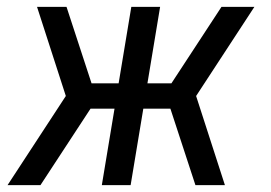

<svg xmlns="http://www.w3.org/2000/svg" viewBox="-20 -540 790 560"><path d="M2 0 172 -260 88 -520H174L247 -297H326L363 -520H447L410 -297H480L626 -520H722L552 -260L636 0H550L477 -223H398L361 0H277L314 -223H244L98 0Z"/></svg>

Font: Iosevka Aile
Style: Italic
Weight: 400
Italic angle: -9°
Designer: Belleve Invis
Foundry: Belleve Invis
Version: Version 28.0.1; ttfautohint (v1.8.4)